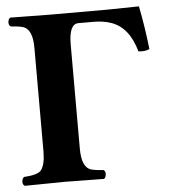

<svg xmlns="http://www.w3.org/2000/svg" viewBox="-49 -691 649 738"><g transform="rotate(-5 275.5 -322.5)"><path d="M335 -603H274.9Q240.2 -600.6 240.2 -523.9V-122.1Q240.2 -55.2 271 -40.5Q286.1 -34.2 323.2 -32.2Q334.5 -25.4 329.6 -7.8Q327.1 -1 323.2 2Q288.1 1.5 241.7 1Q193.8 0 170.9 0L17.1 2Q5.9 -4.9 10.3 -22.5Q12.7 -29.3 17.1 -32.2Q68.4 -35.2 82.5 -50.3Q99.6 -70.3 100.1 -122.1V-522.9Q100.1 -589.8 68.8 -604.5Q53.7 -610.8 17.1 -612.8Q5.9 -619.6 10.3 -637.2Q12.7 -644 17.1 -647Q18.1 -647 170.9 -645H394L514.2 -647Q530.3 -566.9 540 -480Q521.5 -471.2 497.1 -475.1Q471.2 -568.4 403.8 -592.3Q373.5 -603 335 -603Z"/></g></svg>

Font: Linux Libertine O
Style: Bold
Weight: 700
Designer: Philipp H. Poll
Foundry: Philipp H. Poll
Version: Version 5.0.0